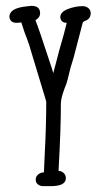

<svg xmlns="http://www.w3.org/2000/svg" viewBox="-20 -632 349 656"><path d="M87 -612Q117 -612 117 -587Q117 -572 101 -563Q111 -540 157 -399L162 -382Q167 -403 183 -462Q201 -523 208 -554Q188 -554 186 -573Q186 -591 211.5 -601Q237 -611 263 -611Q273 -611 281 -605Q289 -599 290 -588Q290 -567 271 -561Q263 -558 262 -552Q261 -547 232 -437Q219 -397 211 -360Q207 -344 201 -331Q188 -296 188 -279Q188 -192 181 -68Q181 -65 180.5 -58.5Q180 -52 180 -48Q190 -48 197.5 -41Q205 -34 205 -23Q205 4 153 4H128Q117 4 109.5 -2Q102 -8 102 -18Q102 -29 110.5 -36Q119 -43 130 -43L133 -109Q138 -204 138 -282Q138 -286 136 -292L87 -454Q79 -483 72 -500Q63 -522 53 -555H46Q45 -555 43.5 -554.5Q42 -554 41 -554H37Q15 -554 12 -574Q12 -604 69 -610Z"/></svg>

Font: Because We Build
Style: Regular
Weight: 400
Designer: Liz Wetzel, Aaron Williamson, Russ McMullin
Foundry: Red Hat
Version: Version 1.000